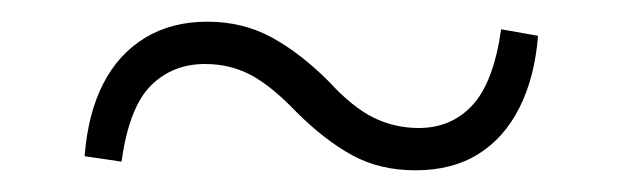

<svg xmlns="http://www.w3.org/2000/svg" viewBox="-20 -433 571 177"><path d="M283 -358Q305 -334 324.5 -324.5Q344 -315 366 -315Q396 -315 415.5 -336Q435 -357 442 -406L476 -400Q473 -362 459 -334Q445 -306 421 -291Q397 -276 363 -276Q330 -276 304.5 -290Q279 -304 253 -330Q230 -354 211 -364Q192 -374 169 -374Q139 -374 119 -354Q99 -334 92 -284L58 -289Q61 -328 75 -355.5Q89 -383 113.5 -398Q138 -413 171 -413Q204 -413 230.5 -398.5Q257 -384 283 -358Z"/></svg>

Font: Source Serif 4 18pt Light
Style: Regular
Weight: 300
Designer: Frank Grießhammer
Foundry: Adobe Systems Incorporated
Version: Version 4.004;hotconv 1.0.116;makeotfexe 2.5.65601